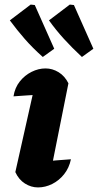

<svg xmlns="http://www.w3.org/2000/svg" viewBox="-20 -810 428 839"><path d="M197 -36 166 -104Q200 -107 230 -109.5Q260 -112 290 -114Q282 -76 260 -48.5Q238 -21 208 -6Q178 9 146 9Q116 9 89 -8Q62 -25 47 -58L139 -468L160 -397Q125 -395 96.5 -393Q68 -391 39 -389Q45 -427 66.5 -454Q88 -481 118 -496Q148 -511 179 -511Q209 -511 236 -494.5Q263 -478 279 -446ZM167 -561Q122 -601 88 -640Q54 -679 23 -721L114 -790L132 -788L217 -597ZM338 -561Q294 -602 259 -640.5Q224 -679 194 -721L285 -790L303 -788L388 -597Z"/></svg>

Font: Piazzolla Thin Black
Style: Italic
Weight: 900
Italic angle: -11.3°
Version: Version 2.005